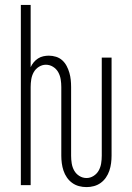

<svg xmlns="http://www.w3.org/2000/svg" viewBox="-20 -755 540 783"><path d="M333 8Q317 8 302 4Q287 0 274.5 -9Q262 -18 253 -31Q244 -44 239 -59Q234 -74 232 -89.5Q230 -105 230 -120V-400Q230 -416 227.5 -431.5Q225 -447 217.5 -460.5Q210 -474 196.5 -482.5Q183 -491 167 -491Q152 -491 138.5 -482.5Q125 -474 117.5 -460.5Q110 -447 107.5 -431.5Q105 -416 105 -400V0H65V-735H105V-481Q110 -492 117.5 -501Q125 -510 135 -516.5Q145 -523 156.5 -525.5Q168 -528 179 -528Q194 -528 208.5 -523.5Q223 -519 234 -509Q245 -499 252 -485.5Q259 -472 263 -458Q267 -444 268.5 -429.5Q270 -415 270 -400V-120Q270 -104 272.5 -88.5Q275 -73 282.5 -59.5Q290 -46 303.5 -37.5Q317 -29 333 -29Q348 -29 361.5 -37.5Q375 -46 382.5 -59.5Q390 -73 392.5 -88.5Q395 -104 395 -120V-520H435V-120Q435 -105 433 -89.5Q431 -74 426 -59Q421 -44 412 -31Q403 -18 390.5 -9Q378 0 363 4Q348 8 333 8Z"/></svg>

Font: Iosevka SS04 Extralight
Style: Regular
Weight: 200
Monospace: yes
Designer: Belleve Invis
Foundry: Belleve Invis
Version: Version 19.0.0; ttfautohint (v1.8.4)